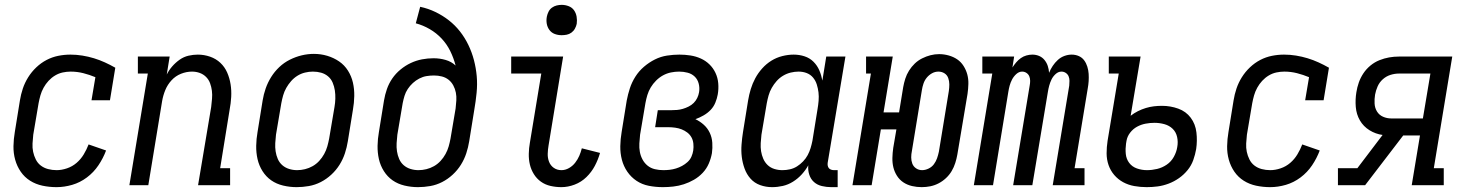

<svg xmlns="http://www.w3.org/2000/svg" viewBox="-20 -763 6040 791"><path d="M213 8Q183 8 155 2Q127 -4 104 -18.5Q81 -33 65.5 -55.5Q50 -78 42.5 -105Q35 -132 35.5 -161Q36 -190 41 -219L62 -349Q66 -374 74 -398Q82 -422 96 -444.5Q110 -467 129.5 -485.5Q149 -504 172 -516Q195 -528 220 -533Q245 -538 270 -538Q295 -538 319.5 -534Q344 -530 367 -523Q390 -516 412 -506Q434 -496 455 -484L433 -350H357L373 -445Q349 -455 323.5 -461.5Q298 -468 271 -468Q255 -468 238.5 -464.5Q222 -461 207 -452Q192 -443 180 -430Q168 -417 159.5 -401.5Q151 -386 146.5 -370Q142 -354 139 -338L117 -208Q115 -190 114 -172Q113 -154 116.5 -137.5Q120 -121 127.5 -106Q135 -91 148 -81Q161 -71 178 -66.5Q195 -62 213 -62Q234 -62 256 -69.5Q278 -77 295.5 -92Q313 -107 325 -127Q337 -147 345 -168L417 -143Q405 -111 385.5 -82Q366 -53 338 -32Q310 -11 277.5 -1.5Q245 8 213 8Z M513 0 589 -460H548V-530H679L667 -456Q676 -474 689.5 -489.5Q703 -505 720 -517Q737 -529 756.5 -533.5Q776 -538 795 -538Q821 -538 845.5 -529.5Q870 -521 888 -504Q906 -487 916 -464Q926 -441 930 -415.5Q934 -390 932.5 -363.5Q931 -337 926 -311L887 -70H928V0H796L850 -322Q852 -339 853.5 -356Q855 -373 853 -389Q851 -405 845.5 -420Q840 -435 829 -446Q818 -457 803 -462.5Q788 -468 771 -468Q748 -468 725.5 -459Q703 -450 686.5 -432Q670 -414 661 -392Q652 -370 648 -347L591 0Z M1202 8Q1174 8 1146.5 1.5Q1119 -5 1097.5 -20Q1076 -35 1061.5 -58Q1047 -81 1041 -107.5Q1035 -134 1035.5 -162.5Q1036 -191 1041 -219L1062 -349Q1066 -374 1074.5 -398.5Q1083 -423 1097 -445.5Q1111 -468 1130.5 -486.5Q1150 -505 1174 -517Q1198 -529 1223 -535Q1248 -541 1273 -541Q1302 -541 1328.5 -533Q1355 -525 1377 -510Q1399 -495 1413.5 -472Q1428 -449 1434 -422.5Q1440 -396 1439.5 -367.5Q1439 -339 1434 -311L1413 -181Q1409 -156 1401 -131.5Q1393 -107 1379 -84.5Q1365 -62 1345 -43.5Q1325 -25 1301.5 -13Q1278 -1 1252.5 3.5Q1227 8 1202 8ZM1204 -62Q1220 -62 1236.5 -66Q1253 -70 1268 -78.5Q1283 -87 1295 -100Q1307 -113 1315.5 -128.5Q1324 -144 1328.5 -160Q1333 -176 1336 -192L1358 -322Q1361 -339 1361.5 -356.5Q1362 -374 1359.5 -390.5Q1357 -407 1350.5 -422.5Q1344 -438 1331.5 -448.5Q1319 -459 1303 -463.5Q1287 -468 1269 -468Q1253 -468 1236.5 -464Q1220 -460 1205.5 -451Q1191 -442 1179.5 -429Q1168 -416 1159.5 -401Q1151 -386 1146.5 -370Q1142 -354 1139 -338L1117 -208Q1115 -191 1114 -173.5Q1113 -156 1115.5 -139.5Q1118 -123 1124.5 -108Q1131 -93 1143 -82.5Q1155 -72 1171 -67Q1187 -62 1204 -62Z M1702 8Q1674 8 1646.5 1.5Q1619 -5 1597.5 -20Q1576 -35 1561.5 -58Q1547 -81 1541 -107.5Q1535 -134 1535.5 -162.5Q1536 -191 1541 -219L1562 -349Q1566 -373 1574 -396Q1582 -419 1596 -439.5Q1610 -460 1630 -476.5Q1650 -493 1672.5 -503.5Q1695 -514 1718.5 -518.5Q1742 -523 1766 -523Q1792 -523 1816 -516Q1840 -509 1857 -493Q1849 -524 1835 -552.5Q1821 -581 1799.5 -604Q1778 -627 1750.5 -643Q1723 -659 1693 -667L1711 -735Q1744 -728 1774 -713.5Q1804 -699 1829.5 -679Q1855 -659 1875 -633.5Q1895 -608 1909.5 -578Q1924 -548 1932.5 -515.5Q1941 -483 1944 -449.5Q1947 -416 1943.5 -380.5Q1940 -345 1934 -311L1913 -181Q1909 -156 1901 -131.5Q1893 -107 1879 -84.5Q1865 -62 1845 -43.5Q1825 -25 1801.5 -13Q1778 -1 1752.5 3.5Q1727 8 1702 8ZM1704 -62Q1720 -62 1736.5 -66Q1753 -70 1768 -78.5Q1783 -87 1795 -100Q1807 -113 1815.5 -128.5Q1824 -144 1828.5 -160Q1833 -176 1836 -192L1857 -316Q1859 -333 1860 -349.5Q1861 -366 1858 -381.5Q1855 -397 1847.5 -411Q1840 -425 1828 -434.5Q1816 -444 1800.5 -448Q1785 -452 1768 -452Q1752 -452 1737 -449.5Q1722 -447 1707.5 -439.5Q1693 -432 1681 -421Q1669 -410 1660 -396.5Q1651 -383 1646.5 -368Q1642 -353 1639 -338L1617 -208Q1615 -191 1614 -173.5Q1613 -156 1615.5 -139.5Q1618 -123 1624.5 -108Q1631 -93 1643 -82.5Q1655 -72 1671 -67Q1687 -62 1704 -62Z M2293 8Q2270 8 2248 3Q2226 -2 2208.5 -14.5Q2191 -27 2179.5 -45.5Q2168 -64 2163 -85Q2158 -106 2158.5 -129.5Q2159 -153 2163 -175L2210 -460H2086V-530H2300L2240 -164Q2237 -147 2236.5 -129.5Q2236 -112 2242 -96.5Q2248 -81 2261.5 -71.5Q2275 -62 2293 -62Q2309 -62 2324 -70.5Q2339 -79 2349.5 -92.5Q2360 -106 2366.5 -121Q2373 -136 2377 -152L2452 -133Q2444 -105 2430.5 -79.5Q2417 -54 2396 -33.5Q2375 -13 2347.5 -2.5Q2320 8 2293 8ZM2294 -618Q2279 -618 2265.5 -623Q2252 -628 2243.5 -639.5Q2235 -651 2232.5 -665.5Q2230 -680 2233 -695Q2235 -705 2240 -715Q2245 -725 2254 -731.5Q2263 -738 2273.5 -740.5Q2284 -743 2294 -743Q2309 -743 2323 -737.5Q2337 -732 2345 -720.5Q2353 -709 2355.5 -694.5Q2358 -680 2356 -665Q2354 -655 2348.5 -645Q2343 -635 2334 -628.5Q2325 -622 2314.5 -620Q2304 -618 2294 -618Z M2711 8Q2681 8 2653 2.5Q2625 -3 2602.5 -18Q2580 -33 2564.5 -55.5Q2549 -78 2542 -105Q2535 -132 2535.5 -161Q2536 -190 2541 -219L2562 -349Q2567 -375 2575 -399.5Q2583 -424 2597.5 -447Q2612 -470 2633 -488Q2654 -506 2678 -518Q2702 -530 2728 -534Q2754 -538 2779 -538Q2802 -538 2824.5 -534.5Q2847 -531 2867 -522Q2887 -513 2902.5 -498Q2918 -483 2927.5 -463Q2937 -443 2939 -420Q2941 -397 2937 -374Q2934 -357 2927 -340Q2920 -323 2907.5 -310Q2895 -297 2878.5 -287.5Q2862 -278 2845 -272Q2864 -263 2879.5 -249Q2895 -235 2904 -216Q2913 -197 2914.5 -175Q2916 -153 2913 -132Q2909 -110 2900 -89Q2891 -68 2875 -51Q2859 -34 2839 -22.5Q2819 -11 2797.5 -4Q2776 3 2754 5.5Q2732 8 2711 8ZM2713 -62Q2726 -62 2739 -63.5Q2752 -65 2765 -69Q2778 -73 2790 -79.5Q2802 -86 2812.5 -95.5Q2823 -105 2828.5 -117.5Q2834 -130 2836 -143Q2838 -157 2836.5 -171.5Q2835 -186 2828.5 -197.5Q2822 -209 2811.5 -217Q2801 -225 2788.5 -230Q2776 -235 2761.5 -237Q2747 -239 2733 -239H2679L2690 -309H2745Q2757 -309 2769 -310Q2781 -311 2793 -314.5Q2805 -318 2817 -324Q2829 -330 2838 -339Q2847 -348 2852.5 -359.5Q2858 -371 2860 -383Q2863 -401 2858.5 -418.5Q2854 -436 2842 -447.5Q2830 -459 2813 -463.5Q2796 -468 2778 -468Q2761 -468 2744 -464.5Q2727 -461 2711.5 -452.5Q2696 -444 2683 -431Q2670 -418 2661 -403Q2652 -388 2647 -371.5Q2642 -355 2639 -338L2617 -208Q2615 -190 2614 -172Q2613 -154 2616 -137.5Q2619 -121 2627 -106Q2635 -91 2648 -80.5Q2661 -70 2678 -66Q2695 -62 2713 -62Z M3161 8Q3161 8 3161 8Q3161 8 3161 8Q3135 8 3111.5 -0.5Q3088 -9 3072 -27Q3056 -45 3047.5 -68.5Q3039 -92 3036 -116.5Q3033 -141 3035 -167.5Q3037 -194 3041 -219L3062 -349Q3066 -373 3073 -396Q3080 -419 3091.5 -440.5Q3103 -462 3120 -481Q3137 -500 3158 -513Q3179 -526 3203 -532Q3227 -538 3250 -538Q3273 -538 3294.5 -531Q3316 -524 3331.5 -508.5Q3347 -493 3355.5 -473Q3364 -453 3368 -431L3384 -530H3463L3390 -93Q3389 -87 3390 -81Q3391 -75 3394.5 -70.5Q3398 -66 3404 -64Q3410 -62 3416 -62H3431V8H3404Q3385 8 3366 3.5Q3347 -1 3333.5 -13Q3320 -25 3314 -43.5Q3308 -62 3310 -82Q3299 -62 3283 -44.5Q3267 -27 3247 -14.5Q3227 -2 3205 3Q3183 8 3161 8ZM3204 -62Q3219 -62 3234.5 -65.5Q3250 -69 3263.5 -77.5Q3277 -86 3288.5 -98Q3300 -110 3307.5 -124Q3315 -138 3319.5 -153Q3324 -168 3327 -183L3348 -313Q3351 -330 3352.5 -348Q3354 -366 3352 -382.5Q3350 -399 3345 -415Q3340 -431 3329.5 -443.5Q3319 -456 3303.5 -462Q3288 -468 3270 -468Q3254 -468 3237.5 -464Q3221 -460 3206 -451Q3191 -442 3179.5 -429Q3168 -416 3159.5 -401Q3151 -386 3146.5 -370Q3142 -354 3139 -338L3117 -208Q3115 -191 3114 -173.5Q3113 -156 3115.5 -140Q3118 -124 3124.5 -109Q3131 -94 3142.5 -83Q3154 -72 3170 -67Q3186 -62 3203 -62Z M3777 8Q3757 8 3737.5 3.5Q3718 -1 3702 -11.5Q3686 -22 3675.5 -38.5Q3665 -55 3660.5 -73.5Q3656 -92 3656.5 -112.5Q3657 -133 3660 -154L3673 -230H3609L3571 0H3492L3568 -460H3548V-530H3658L3620 -300H3684L3701 -404Q3704 -421 3709.5 -438.5Q3715 -456 3725 -472Q3735 -488 3748.5 -501Q3762 -514 3779 -522.5Q3796 -531 3813.5 -535.5Q3831 -540 3849 -540Q3869 -540 3888.5 -534.5Q3908 -529 3923.5 -518.5Q3939 -508 3949.5 -491.5Q3960 -475 3965 -456.5Q3970 -438 3969.5 -417.5Q3969 -397 3966 -376L3924 -126Q3921 -109 3915.5 -91.5Q3910 -74 3900.5 -58Q3891 -42 3877 -29Q3863 -16 3846.5 -7.5Q3830 1 3812.5 4.5Q3795 8 3777 8ZM3779 -62Q3792 -62 3805.5 -68.5Q3819 -75 3827.5 -86.5Q3836 -98 3840.5 -111Q3845 -124 3848 -138L3889 -388Q3891 -402 3891 -415.5Q3891 -429 3886.5 -441.5Q3882 -454 3871 -461Q3860 -468 3846 -468Q3832 -468 3819.5 -461Q3807 -454 3798 -443Q3789 -432 3784.5 -418.5Q3780 -405 3778 -392L3737 -142Q3734 -128 3734 -114.5Q3734 -101 3738.5 -89Q3743 -77 3754 -69.5Q3765 -62 3779 -62Z M3992 0 4068 -460H4027V-530H4158L4151 -485Q4151 -485 4151 -485Q4151 -485 4151 -485Q4158 -496 4166.5 -506Q4175 -516 4185.5 -523.5Q4196 -531 4208.5 -534.5Q4221 -538 4233 -538Q4233 -538 4233 -538Q4233 -538 4233 -538Q4248 -538 4261 -532.5Q4274 -527 4283 -516Q4292 -505 4296.5 -491.5Q4301 -478 4302 -463Q4308 -478 4317 -491.5Q4326 -505 4338 -516Q4350 -527 4365 -532.5Q4380 -538 4395 -538Q4395 -538 4395 -538Q4395 -538 4395 -538Q4411 -538 4424.5 -532Q4438 -526 4446.5 -514.5Q4455 -503 4459.5 -488.5Q4464 -474 4465 -459Q4466 -444 4465 -428.5Q4464 -413 4461 -397L4407 -70H4448V0H4317L4385 -410Q4386 -420 4386 -430Q4386 -440 4382.5 -448.5Q4379 -457 4371 -462.5Q4363 -468 4353 -468Q4340 -468 4329 -458Q4318 -448 4312 -435.5Q4306 -423 4302.5 -410Q4299 -397 4297 -384L4233 0H4154L4222 -410Q4224 -420 4224 -430Q4224 -440 4220.5 -448.5Q4217 -457 4209 -462.5Q4201 -468 4191 -468Q4178 -468 4167 -458Q4156 -448 4149.5 -435.5Q4143 -423 4139.5 -410Q4136 -397 4134 -384L4071 0Z M4704 8Q4678 8 4653 3.5Q4628 -1 4607 -12.5Q4586 -24 4570.5 -42Q4555 -60 4547 -83Q4539 -106 4539 -131.5Q4539 -157 4543 -183L4589 -460H4548V-530H4679L4638 -286Q4652 -297 4668 -305Q4684 -313 4700.5 -318Q4717 -323 4733.5 -325Q4750 -327 4767 -327Q4802 -327 4834 -315.5Q4866 -304 4885.5 -278Q4905 -252 4909 -217.5Q4913 -183 4908 -149Q4904 -126 4896 -103.5Q4888 -81 4872.5 -62Q4857 -43 4837 -29Q4817 -15 4794.5 -6.5Q4772 2 4749.5 5Q4727 8 4704 8ZM4705 -62Q4726 -62 4747 -67Q4768 -72 4786.5 -84.5Q4805 -97 4816 -117Q4827 -137 4830 -157Q4834 -178 4829.5 -198.5Q4825 -219 4811 -232.5Q4797 -246 4777 -251.5Q4757 -257 4736 -257Q4718 -257 4699.5 -253.5Q4681 -250 4664.5 -241Q4648 -232 4636 -216.5Q4624 -201 4621 -183L4619 -171Q4616 -150 4618 -129Q4620 -108 4632 -92Q4644 -76 4664 -69Q4684 -62 4705 -62Z M5213 8Q5183 8 5155 2Q5127 -4 5104 -18.5Q5081 -33 5065.5 -55.5Q5050 -78 5042.5 -105Q5035 -132 5035.5 -161Q5036 -190 5041 -219L5062 -349Q5066 -374 5074 -398Q5082 -422 5096 -444.5Q5110 -467 5129.5 -485.5Q5149 -504 5172 -516Q5195 -528 5220 -533Q5245 -538 5270 -538Q5295 -538 5319.5 -534Q5344 -530 5367 -523Q5390 -516 5412 -506Q5434 -496 5455 -484L5433 -350H5357L5373 -445Q5349 -455 5323.5 -461.5Q5298 -468 5271 -468Q5255 -468 5238.5 -464.5Q5222 -461 5207 -452Q5192 -443 5180 -430Q5168 -417 5159.5 -401.5Q5151 -386 5146.5 -370Q5142 -354 5139 -338L5117 -208Q5115 -190 5114 -172Q5113 -154 5116.5 -137.5Q5120 -121 5127.5 -106Q5135 -91 5148 -81Q5161 -71 5178 -66.5Q5195 -62 5213 -62Q5234 -62 5256 -69.5Q5278 -77 5295.5 -92Q5313 -107 5325 -127Q5337 -147 5345 -168L5417 -143Q5405 -111 5385.5 -82Q5366 -53 5338 -32Q5310 -11 5277.5 -1.5Q5245 8 5213 8Z M5492 0V-70H5572L5676 -207Q5647 -211 5622 -226.5Q5597 -242 5582.5 -267Q5568 -292 5565.5 -322.5Q5563 -353 5568 -383Q5571 -403 5578 -423Q5585 -443 5597 -461Q5609 -479 5626 -493Q5643 -507 5663 -515Q5683 -523 5703 -526.5Q5723 -530 5744 -530H5963L5887 -70H5928V0H5796L5830 -205H5761L5604 0ZM5712 -275H5842L5873 -460H5744Q5726 -460 5708.5 -454.5Q5691 -449 5677 -436.5Q5663 -424 5655.5 -407Q5648 -390 5645 -373Q5642 -355 5643 -336.5Q5644 -318 5653 -303.5Q5662 -289 5678 -282Q5694 -275 5712 -275Z"/></svg>

Font: Iosevka Slab
Style: Italic
Weight: 400
Italic angle: -9°
Monospace: yes
Designer: Belleve Invis
Foundry: Belleve Invis
Version: Version 11.1.0; ttfautohint (v1.8.3)